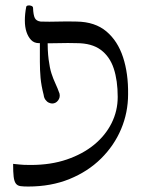

<svg xmlns="http://www.w3.org/2000/svg" viewBox="-20 -671 535 703"><path d="M154 -534Q154 -485 158 -453.5Q162 -422 168.5 -402Q175 -382 183 -365Q191 -348 198 -328Q201 -314 192.5 -303Q184 -292 171 -292Q166 -292 159 -295Q152 -298 146.5 -305.5Q141 -313 140 -323Q131 -358 128.5 -386Q126 -414 126 -445Q126 -476 126 -517ZM83 12Q66 12 55 10.5Q44 9 38 1Q32 -7 30 -24Q28 -41 28 -71Q42 -70 53 -68.5Q64 -67 93 -67Q166 -67 224.5 -87Q283 -107 324.5 -141Q366 -175 388.5 -220Q411 -265 411 -316Q411 -376 396.5 -420Q382 -464 349 -488.5Q316 -513 260 -513Q230 -514 194.5 -513Q159 -512 123 -513Q105 -513 94 -524.5Q83 -536 77 -554Q71 -572 71 -596Q71 -620 76 -646Q77 -650 83 -651Q89 -652 95 -649.5Q101 -647 101 -642Q102 -616 107.5 -605Q113 -594 129 -592Q161 -591 193 -592Q225 -593 261 -592Q328 -591 369.5 -556Q411 -521 430.5 -461.5Q450 -402 449 -326Q449 -259 423.5 -198.5Q398 -138 350 -90.5Q302 -43 234.5 -15.5Q167 12 83 12Z"/></svg>

Font: Noto Rashi Hebrew Light
Style: Regular
Weight: 300
Version: Version 1.006